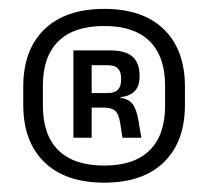

<svg xmlns="http://www.w3.org/2000/svg" viewBox="-20 -668 456 421"><path d="M208.5 -267.5Q123.5 -267.5 77.2 -312.5Q31 -357.5 31 -438V-478Q31 -558.5 77.2 -603.5Q123.5 -648.5 208.5 -648.5Q293.5 -648.5 339.5 -603.5Q385.5 -558.5 385.5 -478V-438Q385.5 -357.5 339.5 -312.5Q293.5 -267.5 208.5 -267.5ZM208.5 -305Q274.5 -305 308.2 -338.5Q342 -372 342 -436.5V-480Q342 -544 308.2 -577.5Q274.5 -611 208.5 -611Q142 -611 108 -577.5Q74 -544 74 -480V-436.5Q74 -372 108 -338.5Q142 -305 208.5 -305ZM290 -366H248.5L243.5 -398.5Q240.5 -417.5 232.8 -424.8Q225 -432 208.5 -432H168V-464H215.5Q231.5 -464 238.5 -471.2Q245.5 -478.5 245.5 -492.5V-497Q245.5 -510 238.8 -517.5Q232 -525 216 -525H167.5V-557.5H221.5Q255 -557.5 270.5 -543.8Q286 -530 286 -502.5V-499Q286 -480 276 -468.8Q266 -457.5 244.5 -455V-450L237 -454.5Q261 -452.5 270.2 -440.5Q279.5 -428.5 283.5 -404ZM181 -366H141V-557.5H181V-453V-439.5Z"/></svg>

Font: Anek Malayalam Medium
Style: Regular
Weight: 500
Designer: Maithili Shingre (Malayalam) & Yesha Goshar (Latin)
Foundry: Ek Type
Version: Version 1.003